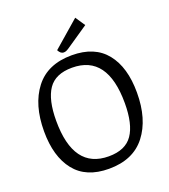

<svg xmlns="http://www.w3.org/2000/svg" viewBox="-167 -1060 1047 1189"><g transform="rotate(-20 357.0 -465.5)"><path d="M46 -345Q46 -520 127 -625Q208 -730 368 -730Q518 -730 593.5 -636Q669 -542 669 -375Q669 -200 587.5 -95Q506 10 346 10Q196 10 121 -84.5Q46 -179 46 -345ZM576 -339Q576 -657 343 -657Q233 -657 186 -588Q139 -519 139 -381Q139 -63 371 -63Q481 -63 528.5 -132Q576 -201 576 -339ZM294 -790 468 -941 511 -877 367 -779Q354 -770 345.5 -766.5Q337 -763 328 -763Q308 -763 294 -790Z"/></g></svg>

Font: Enriqueta
Style: Regular
Weight: 400
Designer: Viviana Monsalve, Gustavo Ibarra
Foundry: 72Puntos
Version: Version 2.000